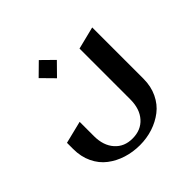

<svg xmlns="http://www.w3.org/2000/svg" viewBox="-166 -591 925 925"><g transform="rotate(-45 296.5 -128.5)"><path d="M224.1 -445.8 286.1 -384.8 224.1 -321.8 162.1 -384.8ZM517.1 -375V-25.9Q517.1 26.4 497.1 68.1Q477.1 109.9 443.4 135.7Q409.7 161.6 367.7 175.3Q325.7 189 278.8 189Q231.4 189 188.7 175.5Q146 162.1 112.1 136.2Q78.1 110.4 58.1 68.6Q38.1 26.9 38.1 -25.9V-67.9L152.8 -96.2V1Q152.8 65.4 186.8 103.5Q220.7 141.6 276.9 141.1Q334 141.1 367.9 103Q401.9 64.9 401.9 0V-346.2Z"/></g></svg>

Font: Wesal
Style: Regular
Weight: 500
Designer: Ahmed zaza
Foundry: Ahmed zaza
Version: Version 2.01